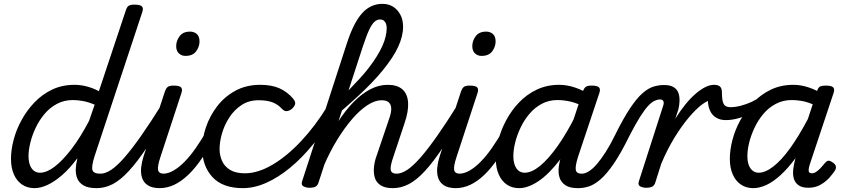

<svg xmlns="http://www.w3.org/2000/svg" viewBox="-20 -959 4391 996"><path d="M159 17Q122 17 94.5 -1.5Q67 -20 52 -54.5Q37 -89 37 -135Q37 -181 50.5 -233Q64 -285 91.5 -335.5Q119 -386 158.5 -427.5Q198 -469 250 -494Q302 -519 367 -519Q398 -519 430.5 -510.5Q463 -502 493 -486L632 -903Q638 -923 647.5 -929Q657 -935 677 -935Q708 -935 716.5 -925.5Q725 -916 718 -896L470 -147Q454 -96 459.5 -77Q465 -58 501 -58Q511 -58 515.5 -46.5Q520 -35 518.5 -20.5Q517 -6 508 5.5Q499 17 482 17Q437 17 413.5 3Q390 -11 381 -33Q372 -55 373 -81Q374 -107 380 -130L381 -138Q341 -84 301.5 -50Q262 -16 226 0.5Q190 17 159 17ZM187 -63Q222 -63 263 -94Q304 -125 350.5 -185.5Q397 -246 442 -332L471 -416Q438 -430 410 -435Q382 -440 358 -440Q313 -440 276 -420.5Q239 -401 211.5 -368.5Q184 -336 165.5 -297Q147 -258 137.5 -219.5Q128 -181 128 -150Q128 -123 135 -103.5Q142 -84 155.5 -73.5Q169 -63 187 -63Z M482 17Q468 17 461 5.5Q454 -6 456 -20.5Q458 -35 469 -46.5Q480 -58 501 -58Q527 -58 557.5 -78.5Q588 -99 626 -142.5Q664 -186 712.5 -255Q761 -324 822 -422Q831 -436 845 -434.5Q859 -433 867 -422.5Q875 -412 868 -399Q799 -280 745.5 -199.5Q692 -119 648 -71.5Q604 -24 564 -3.5Q524 17 482 17Z M810 17Q769 17 746.5 2Q724 -13 716.5 -38Q709 -63 712.5 -92Q716 -121 725 -149L835 -483Q842 -503 851.5 -509Q861 -515 880 -515Q911 -515 919.5 -505.5Q928 -496 921 -476L813 -147Q796 -96 800 -77Q804 -58 830 -58Q844 -58 850.5 -46.5Q857 -35 855.5 -20.5Q854 -6 842.5 5.5Q831 17 810 17ZM942 -669Q922 -669 908 -682Q894 -695 894 -720Q894 -747 911.5 -771Q929 -795 966 -795Q987 -795 1001 -782.5Q1015 -770 1015 -744Q1015 -717 997.5 -693Q980 -669 942 -669Z M807 17Q793 17 786 5.5Q779 -6 781 -20.5Q783 -35 794 -46.5Q805 -58 826 -58Q852 -58 880.5 -74.5Q909 -91 938 -120.5Q967 -150 995.5 -191Q1024 -232 1052 -280Q1059 -294 1072.5 -292.5Q1086 -291 1095 -280.5Q1104 -270 1097 -257Q1063 -190 1028 -138.5Q993 -87 957 -52.5Q921 -18 884 -0.5Q847 17 807 17Z M1240 17Q1135 17 1082 -40.5Q1029 -98 1029 -189Q1029 -242 1048.5 -299.5Q1068 -357 1106 -407Q1144 -457 1200.5 -488Q1257 -519 1330 -519Q1389 -519 1429.5 -501Q1470 -483 1500 -448Q1515 -430 1510.5 -417.5Q1506 -405 1494 -394Q1481 -384 1468 -382.5Q1455 -381 1441 -396Q1422 -417 1394 -428Q1366 -439 1321 -439Q1271 -439 1233 -414Q1195 -389 1169.5 -349.5Q1144 -310 1131.5 -266.5Q1119 -223 1119 -185Q1119 -153 1132 -124Q1145 -95 1174 -77.5Q1203 -60 1250 -60Q1264 -60 1269.5 -48.5Q1275 -37 1273 -21.5Q1271 -6 1262.5 5.5Q1254 17 1240 17Z M1240 17Q1226 17 1220.5 5.5Q1215 -6 1216.5 -21.5Q1218 -37 1227 -48.5Q1236 -60 1250 -60Q1318 -60 1393.5 -104.5Q1469 -149 1542 -227Q1615 -305 1676 -404Q1688 -422 1700.5 -418Q1713 -414 1718.5 -398.5Q1724 -383 1715 -368Q1662 -281 1604 -210Q1546 -139 1484.5 -88.5Q1423 -38 1361 -10.5Q1299 17 1240 17Z M2018 17Q1976 17 1953.5 1.5Q1931 -14 1924 -38.5Q1917 -63 1920 -92.5Q1923 -122 1933 -149L1999 -344Q2009 -371 2009.5 -392.5Q2010 -414 1998.5 -426.5Q1987 -439 1959 -439Q1926 -439 1887 -414Q1848 -389 1808 -343Q1768 -297 1729.5 -234.5Q1691 -172 1659 -97L1653 -180Q1691 -261 1731.5 -324Q1772 -387 1815 -430.5Q1858 -474 1902 -496.5Q1946 -519 1991 -519Q2041 -519 2067.5 -495.5Q2094 -472 2097 -427Q2100 -382 2078 -318L2021 -147Q2003 -96 2007 -77Q2011 -58 2038 -58Q2052 -58 2058.5 -46.5Q2065 -35 2063 -20.5Q2061 -6 2050 5.5Q2039 17 2018 17ZM1585 15Q1569 15 1555 8Q1541 1 1547 -18L1779 -733Q1814 -841 1858 -890Q1902 -939 1964 -939Q1996 -939 2019.5 -924Q2043 -909 2057 -882.5Q2071 -856 2071 -820Q2071 -796 2064.5 -769.5Q2058 -743 2045 -715Q2032 -687 2012.5 -657.5Q1993 -628 1967 -596Q1941 -564 1909 -530.5Q1877 -497 1838 -461Q1799 -425 1754 -386L1632 -11Q1628 2 1618 8.5Q1608 15 1585 15ZM1788 -490Q1819 -522 1846.5 -552Q1874 -582 1896 -611Q1918 -640 1935 -667.5Q1952 -695 1963.5 -720.5Q1975 -746 1980.5 -769.5Q1986 -793 1986 -814Q1986 -827 1982 -837Q1978 -847 1970.5 -852.5Q1963 -858 1951 -858Q1936 -858 1922.5 -846Q1909 -834 1894.5 -803Q1880 -772 1861 -714Z M2018 17Q2004 17 1997 5.5Q1990 -6 1992 -20.5Q1994 -35 2005 -46.5Q2016 -58 2037 -58Q2063 -58 2093.5 -78.5Q2124 -99 2162 -142.5Q2200 -186 2248.5 -255Q2297 -324 2358 -422Q2367 -436 2381 -434.5Q2395 -433 2403 -422.5Q2411 -412 2404 -399Q2335 -280 2281.5 -199.5Q2228 -119 2184 -71.5Q2140 -24 2100 -3.5Q2060 17 2018 17Z M2346 17Q2305 17 2282.5 2Q2260 -13 2252.5 -38Q2245 -63 2248.5 -92Q2252 -121 2261 -149L2371 -483Q2378 -503 2387.5 -509Q2397 -515 2416 -515Q2447 -515 2455.5 -505.5Q2464 -496 2457 -476L2349 -147Q2332 -96 2336 -77Q2340 -58 2366 -58Q2380 -58 2386.5 -46.5Q2393 -35 2391.5 -20.5Q2390 -6 2378.5 5.5Q2367 17 2346 17ZM2478 -669Q2458 -669 2444 -682Q2430 -695 2430 -720Q2430 -747 2447.5 -771Q2465 -795 2502 -795Q2523 -795 2537 -782.5Q2551 -770 2551 -744Q2551 -717 2533.5 -693Q2516 -669 2478 -669Z M2343 17Q2329 17 2322 5.5Q2315 -6 2317 -20.5Q2319 -35 2330 -46.5Q2341 -58 2362 -58Q2388 -58 2416.5 -74.5Q2445 -91 2474 -120.5Q2503 -150 2531.5 -191Q2560 -232 2588 -280Q2595 -294 2608.5 -292.5Q2622 -291 2631 -280.5Q2640 -270 2633 -257Q2599 -190 2564 -138.5Q2529 -87 2493 -52.5Q2457 -18 2420 -0.5Q2383 17 2343 17Z M2673 17Q2636 17 2609 -1.5Q2582 -20 2567 -54.5Q2552 -89 2552 -135Q2552 -181 2565.5 -233Q2579 -285 2606 -335.5Q2633 -386 2672.5 -427.5Q2712 -469 2764.5 -494Q2817 -519 2881 -519Q2921 -519 2964 -504.5Q3007 -490 3041 -466L3025 -397Q2978 -423 2941.5 -431.5Q2905 -440 2872 -440Q2827 -440 2790.5 -420.5Q2754 -401 2726.5 -368.5Q2699 -336 2680.5 -297Q2662 -258 2652.5 -219.5Q2643 -181 2643 -150Q2643 -123 2650 -103.5Q2657 -84 2670 -73.5Q2683 -63 2702 -63Q2738 -63 2781.5 -98.5Q2825 -134 2873.5 -202.5Q2922 -271 2970 -368L3002 -328Q2944 -207 2885.5 -131Q2827 -55 2773 -19Q2719 17 2673 17ZM2978 17Q2935 17 2912.5 1.5Q2890 -14 2882.5 -38.5Q2875 -63 2878.5 -92.5Q2882 -122 2892 -149L3003 -483Q3010 -503 3019.5 -509Q3029 -515 3048 -515Q3079 -515 3087.5 -505.5Q3096 -496 3089 -476L2979 -147Q2963 -96 2967 -77Q2971 -58 2997 -58Q3011 -58 3017.5 -46.5Q3024 -35 3022 -20.5Q3020 -6 3009.5 5.5Q2999 17 2978 17Z M2980 17Q2965 17 2961 5.5Q2957 -6 2961.5 -20.5Q2966 -35 2976 -46.5Q2986 -58 2998 -58Q3015 -58 3035 -70.5Q3055 -83 3076.5 -108Q3098 -133 3122 -170.5Q3146 -208 3171 -259Q3214 -346 3248.5 -397.5Q3283 -449 3312.5 -475Q3342 -501 3369.5 -509.5Q3397 -518 3424 -518Q3434 -518 3437 -506.5Q3440 -495 3437 -480.5Q3434 -466 3425.5 -454.5Q3417 -443 3403 -443Q3391 -443 3375.5 -436Q3360 -429 3341.5 -409Q3323 -389 3299.5 -351.5Q3276 -314 3245 -254Q3201 -164 3164 -110Q3127 -56 3095 -28.5Q3063 -1 3035 8Q3007 17 2980 17Z M3331 15Q3315 15 3301.5 8Q3288 1 3294 -18L3421 -413Q3425 -426 3421 -434.5Q3417 -443 3404 -443Q3391 -443 3386 -454.5Q3381 -466 3383.5 -480.5Q3386 -495 3396 -506.5Q3406 -518 3424 -518Q3458 -518 3476 -506Q3494 -494 3500 -475Q3506 -456 3505 -433.5Q3504 -411 3499 -391L3483 -343Q3510 -386 3536.5 -418.5Q3563 -451 3589.5 -473.5Q3616 -496 3639.5 -507.5Q3663 -519 3684 -519Q3703 -519 3710 -507Q3717 -495 3714.5 -479Q3712 -463 3700.5 -451Q3689 -439 3669 -439Q3651 -439 3620 -415.5Q3589 -392 3552 -348Q3515 -304 3478 -243.5Q3441 -183 3410 -109L3379 -11Q3375 2 3364.5 8.5Q3354 15 3331 15Z M3745 -336Q3717 -336 3696 -348Q3675 -360 3663.5 -384.5Q3652 -409 3652 -443L3684 -519Q3705 -519 3715 -510Q3725 -501 3725 -479Q3725 -449 3729.5 -432Q3734 -415 3744 -409Q3754 -403 3770 -403Q3794 -403 3823 -410.5Q3852 -418 3879 -430.5Q3906 -443 3925 -458Q3934 -466 3941 -459.5Q3948 -453 3950 -441.5Q3952 -430 3944 -423Q3915 -395 3881 -375.5Q3847 -356 3812.5 -346Q3778 -336 3745 -336Z M3888 17Q3851 17 3823.5 -1.5Q3796 -20 3781 -54.5Q3766 -89 3766 -135Q3766 -181 3779.5 -233Q3793 -285 3820.5 -335.5Q3848 -386 3887.5 -427.5Q3927 -469 3979 -494Q4031 -519 4096 -519Q4126 -519 4158 -510.5Q4190 -502 4219 -487L4220 -491Q4226 -507 4235.5 -511Q4245 -515 4263 -515Q4294 -515 4302.5 -505.5Q4311 -496 4304 -476L4181 -107Q4176 -91 4175 -80.5Q4174 -70 4178 -65Q4182 -60 4191 -60Q4202 -60 4213 -67Q4224 -74 4235.5 -86Q4247 -98 4259 -113Q4267 -123 4275.5 -125Q4284 -127 4297 -118Q4313 -108 4315.5 -98Q4318 -88 4313 -77Q4304 -62 4284.5 -39.5Q4265 -17 4237 -1Q4209 15 4174 15Q4139 15 4121 1Q4103 -13 4097.5 -34.5Q4092 -56 4095 -81Q4098 -106 4104 -129Q4105 -131 4105.5 -133.5Q4106 -136 4107 -139Q4067 -85 4028.5 -50Q3990 -15 3954.5 1Q3919 17 3888 17ZM3857 -150Q3857 -123 3864 -103.5Q3871 -84 3884.5 -73.5Q3898 -63 3916 -63Q3950 -63 3992 -95.5Q4034 -128 4079 -190.5Q4124 -253 4171 -342L4196 -418Q4165 -431 4138 -435.5Q4111 -440 4087 -440Q4042 -440 4005 -420.5Q3968 -401 3940.5 -368.5Q3913 -336 3894.5 -297Q3876 -258 3866.5 -219.5Q3857 -181 3857 -150Z"/></svg>

Font: Playwrite DE LA
Style: Regular
Weight: 400
Designer: Veronika Burian, José Scaglione
Foundry: TypeTogether
Version: Version 1.002